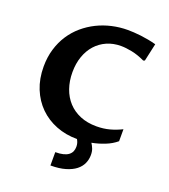

<svg xmlns="http://www.w3.org/2000/svg" viewBox="-166 -842 1033 1177"><g transform="rotate(20 351.0 -253.5)"><path d="M646 -65.9Q615.2 -40 574.2 -23.7Q533.2 -7.3 489.7 1Q499 15.1 505.9 32.2Q512.7 49.3 512.7 73.2Q512.7 102.1 501 128.2Q489.3 154.3 464.1 174.1Q439 193.8 398.7 205.8Q358.4 217.8 301.3 217.8V130.9Q332 130.9 353 125.5Q374 120.1 387 110.1Q399.9 100.1 405.8 86.4Q411.6 72.8 411.6 55.7Q411.6 42.5 408.4 31.7Q405.3 21 398.9 9.8Q325.2 9.8 262.2 -14.9Q199.2 -39.6 153.1 -85Q106.9 -130.4 80.8 -194.6Q54.7 -258.8 54.7 -338.4Q54.7 -399.9 70.6 -452.6Q86.4 -505.4 114.5 -548.3Q142.6 -591.3 181.2 -624.3Q219.7 -657.2 265.1 -679.7Q310.5 -702.1 361.1 -713.6Q411.6 -725.1 463.9 -725.1Q480.5 -725.1 502.7 -723.9Q524.9 -722.7 549.6 -719.7Q574.2 -716.8 600.1 -711.9Q626 -707 650.9 -700.2L625.5 -585L615.7 -581.1Q570.8 -602.5 530.3 -610.6Q489.7 -618.7 458.5 -618.7Q407.7 -618.7 366.2 -600.3Q324.7 -582 294.9 -548.8Q265.1 -515.6 248.8 -469.2Q232.4 -422.9 232.4 -366.2Q232.4 -308.6 249.3 -260.5Q266.1 -212.4 298.3 -177.5Q330.6 -142.6 377.2 -123.3Q423.8 -104 483.4 -104Q529.3 -104 569.1 -114.7Q608.9 -125.5 646 -144Z"/></g></svg>

Font: Proza Libre
Style: Bold
Weight: 700
Designer: Jasper de Waard
Foundry: Jasper de Waard
Version: Version 1.000; ttfautohint (v1.4.1.8-43bc)